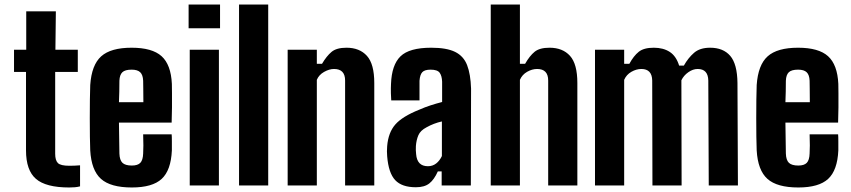

<svg xmlns="http://www.w3.org/2000/svg" viewBox="-20 -820 3761 849"><path d="M286 9Q183 9 139 -29Q95 -67 95 -155V-502H42V-600H96V-770H227L225 -600H324V-502H224V-140Q224 -111 236 -99Q248 -87 287 -87Q299 -87 309.5 -87.5Q320 -88 334 -89V4Q323 7 311 8Q299 9 286 9Z M613 -226H739Q740 -217 740 -194.5Q740 -172 740 -155Q736 -67 695 -29Q654 9 563 9Q469 9 426.5 -29Q384 -67 379 -155Q378 -177 377.5 -215.5Q377 -254 377 -297.5Q377 -341 377.5 -380Q378 -419 379 -444Q385 -533 427.5 -571Q470 -609 562 -609Q653 -609 694.5 -571.5Q736 -534 740 -449Q740 -436 740.5 -408Q741 -380 740.5 -345Q740 -310 739 -278H506Q506 -243 507 -209Q508 -175 508 -141Q509 -112 521.5 -100Q534 -88 563 -88Q589 -88 600.5 -100Q612 -112 613 -141Q615 -170 613 -226ZM562 -512Q533 -512 521 -500.5Q509 -489 508 -463Q508 -438 507.5 -415Q507 -392 506 -368H614Q614 -401 613.5 -427.5Q613 -454 613 -463Q612 -489 600 -500.5Q588 -512 562 -512Z M814 -695V-800H953V-695ZM819 0V-600H948V0Z M1037 0V-800H1166V0Z M1252 0V-600H1381V-538H1404Q1424 -572 1446 -590.5Q1468 -609 1512 -609Q1570 -609 1602.5 -573Q1635 -537 1635 -453V0H1506V-464Q1506 -515 1457 -515Q1436 -515 1413 -502Q1390 -489 1381 -467V0Z M1819 8Q1757 8 1727.5 -23.5Q1698 -55 1692 -129Q1691 -138 1691 -151Q1691 -164 1692 -174Q1697 -234 1728 -269.5Q1759 -305 1834 -335Q1859 -346 1883.5 -354Q1908 -362 1935 -369V-459Q1934 -485 1924 -498.5Q1914 -512 1884 -512Q1858 -512 1847.5 -501Q1837 -490 1835 -463Q1835 -455 1835 -438Q1835 -421 1835 -403.5Q1835 -386 1835 -376H1710Q1709 -384 1708.5 -407.5Q1708 -431 1709 -449Q1712 -533 1751 -571Q1790 -609 1887 -609Q1955 -609 1992.5 -590.5Q2030 -572 2045.5 -532Q2061 -492 2063 -428L2062 0H1933V-62H1916Q1900 -26 1878.5 -9Q1857 8 1819 8ZM1872 -85Q1893 -85 1908.5 -97Q1924 -109 1934 -130V-283Q1916 -279 1899 -272.5Q1882 -266 1866 -257Q1839 -243 1830 -222Q1821 -201 1819 -174Q1818 -155 1820 -139Q1824 -85 1872 -85Z M2150 0V-800H2279V-538H2302Q2322 -573 2344 -591Q2366 -609 2410 -609Q2468 -609 2500.5 -573Q2533 -537 2533 -453V0H2404V-464Q2404 -515 2355 -515Q2333 -515 2311 -502.5Q2289 -490 2279 -467V0Z M2611 0V-600H2740V-538H2763Q2782 -573 2804.5 -591Q2827 -609 2871 -609Q2913 -609 2941.5 -590.5Q2970 -572 2983 -530H3004Q3023 -564 3049 -586.5Q3075 -609 3120 -609Q3178 -609 3209 -573Q3240 -537 3241 -453L3243 0H3114L3112 -464Q3111 -515 3065 -515Q3044 -515 3023.5 -500.5Q3003 -486 2993 -465L2994 0H2865L2864 -464Q2863 -515 2816 -515Q2794 -515 2772 -502.5Q2750 -490 2740 -467V0Z M3560 -226H3686Q3687 -217 3687 -194.5Q3687 -172 3687 -155Q3683 -67 3642 -29Q3601 9 3510 9Q3416 9 3373.5 -29Q3331 -67 3326 -155Q3325 -177 3324.5 -215.5Q3324 -254 3324 -297.5Q3324 -341 3324.5 -380Q3325 -419 3326 -444Q3332 -533 3374.5 -571Q3417 -609 3509 -609Q3600 -609 3641.5 -571.5Q3683 -534 3687 -449Q3687 -436 3687.5 -408Q3688 -380 3687.5 -345Q3687 -310 3686 -278H3453Q3453 -243 3454 -209Q3455 -175 3455 -141Q3456 -112 3468.5 -100Q3481 -88 3510 -88Q3536 -88 3547.5 -100Q3559 -112 3560 -141Q3562 -170 3560 -226ZM3509 -512Q3480 -512 3468 -500.5Q3456 -489 3455 -463Q3455 -438 3454.5 -415Q3454 -392 3453 -368H3561Q3561 -401 3560.5 -427.5Q3560 -454 3560 -463Q3559 -489 3547 -500.5Q3535 -512 3509 -512Z"/></svg>

Font: Big Shoulders Display ExtraBold
Style: Regular
Weight: 800
Designer: Patric King
Foundry: XO Type Co
Version: Version 1.000; ttfautohint (v1.8.2)